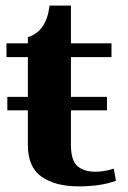

<svg xmlns="http://www.w3.org/2000/svg" viewBox="-20 -652 456 682"><path d="M392 -10Q339 10 259 10Q177 10 128 -24Q79 -58 79 -137V-260H6V-308H79V-449H3V-498H79V-520Q145 -540 156 -632H232V-498H376V-449H232V-308H360V-260H232V-137Q232 -82 255 -62Q278 -42 319 -42Q351 -42 384 -53Z"/></svg>

Font: Trirong Bold
Style: Regular
Weight: 700
Designer: Katatrad Team
Foundry: CadsonDemak
Version: Version 1.000